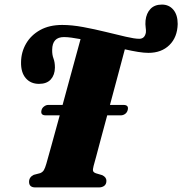

<svg xmlns="http://www.w3.org/2000/svg" viewBox="-20 -819 796 839"><path d="M161.5 -338Q164 -347.5 172.8 -354Q181.5 -360.5 191 -360.5H253.5Q268.5 -416.5 283.8 -471.8Q299 -527 311.5 -573.2Q324 -619.5 332 -648Q310.5 -652 292.2 -654.5Q274 -657 259.5 -657Q208.5 -657 208 -601.5Q207.5 -579.5 213.8 -563.2Q220 -547 220 -523.5Q219.5 -491.5 202 -472Q184.5 -452.5 150.5 -452.5Q114 -452.5 92.5 -477.5Q71 -502.5 72 -547.5Q72.5 -591.5 94 -628.5Q115.5 -665.5 155.5 -687.8Q195.5 -710 252 -710Q293.5 -710 343.5 -700.8Q393.5 -691.5 442.2 -679.5Q491 -667.5 529.8 -658.5Q568.5 -649.5 588.5 -649.5Q612.5 -649.5 617.5 -677Q618.5 -687 616.5 -699.5Q614.5 -712 616 -729.5Q619.5 -761 637.5 -780Q655.5 -799 687.5 -799Q718.5 -799 737.5 -776.5Q756.5 -754 756.5 -714Q755 -656 720.2 -622Q685.5 -588 628.5 -588Q609.5 -588 583 -592.2Q556.5 -596.5 525.5 -603.5Q514.5 -561.5 496.8 -495.8Q479 -430 460.5 -360.5H519.5Q544 -360.5 538 -338Q535 -327 526.5 -321Q518 -315 508 -315H448.5Q434 -262.5 421.8 -216Q409.5 -169.5 400.8 -137Q392 -104.5 389 -94Q384.5 -77.5 387 -71.2Q389.5 -65 400 -61.5L427 -53.5Q445 -44.5 445 -29Q445 -14.5 435.8 -7.2Q426.5 0 412 0H134.5Q107 0 107 -24.5Q107 -45 127.5 -55L156 -62.5Q166.5 -67 171.8 -75.8Q177 -84.5 182.5 -103.5Q188 -122 204.2 -181.2Q220.5 -240.5 241 -315H179.5Q155.5 -315 161.5 -338Z"/></svg>

Font: Fraunces 144pt S050 Black
Style: Italic
Weight: 900
Italic angle: -16°
Version: Version 1.000; ttfautohint (v1.8.3)